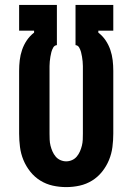

<svg xmlns="http://www.w3.org/2000/svg" viewBox="-20 -755 540 783"><path d="M250 8Q222 8 195 2Q168 -4 144.5 -18.5Q121 -33 103.5 -55Q86 -77 75.5 -102.5Q65 -128 61.5 -155.5Q58 -183 58 -210V-466Q58 -488 60.5 -509.5Q63 -531 70 -551.5Q77 -572 89 -590Q101 -608 119 -622V-630H58V-735H212V-571Q202 -570 197 -561Q192 -552 189.5 -542.5Q187 -533 185.5 -523.5Q184 -514 183 -504.5Q182 -495 182 -485.5Q182 -476 182 -466V-210Q182 -198 182.5 -185.5Q183 -173 186 -161Q189 -149 194 -137.5Q199 -126 207 -116.5Q215 -107 226.5 -102Q238 -97 250 -97Q262 -97 273.5 -102Q285 -107 293 -116.5Q301 -126 306 -137.5Q311 -149 314 -161Q317 -173 317.5 -185.5Q318 -198 318 -210V-466Q318 -476 318 -485.5Q318 -495 317 -504.5Q316 -514 314.5 -523.5Q313 -533 310.5 -542.5Q308 -552 303 -561Q298 -570 288 -571V-735H442V-630H381V-622Q399 -608 411 -590Q423 -572 430 -551.5Q437 -531 439.5 -509.5Q442 -488 442 -466V-210Q442 -183 438.5 -155.5Q435 -128 424.5 -102.5Q414 -77 396.5 -55Q379 -33 355.5 -18.5Q332 -4 305 2Q278 8 250 8Z"/></svg>

Font: Iosevka SS04 Extrabold
Style: Regular
Weight: 800
Monospace: yes
Designer: Belleve Invis
Foundry: Belleve Invis
Version: Version 19.0.0; ttfautohint (v1.8.4)